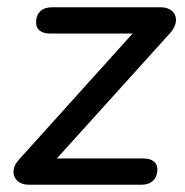

<svg xmlns="http://www.w3.org/2000/svg" viewBox="-20 -507 507 527"><path d="M17 -35Q17 -53 33 -70L344 -415H117Q99 -415 89 -423Q79 -431 79 -445Q79 -465 90.5 -476Q102 -487 122 -487H421Q440 -487 451.5 -477.5Q463 -468 463 -453Q463 -433 444 -413L136 -72H374Q392 -72 402 -64Q412 -56 412 -42Q412 -23 400.5 -11.5Q389 0 369 0H59Q40 0 28.5 -10Q17 -20 17 -35Z"/></svg>

Font: SN Pro
Style: Italic
Weight: 400
Italic angle: -9°
Designer: Tobias Whetton
Foundry: Supernotes
Version: Version 1.003